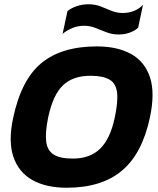

<svg xmlns="http://www.w3.org/2000/svg" viewBox="-20 -872 744 902"><path d="M538 -710Q507 -710 480 -720.5Q453 -731 427.5 -741Q402 -751 376 -751Q347 -751 321.5 -741Q296 -731 274 -713L297 -820Q314 -834 340.5 -843Q367 -852 395 -852Q427 -852 452.5 -842Q478 -832 503 -821.5Q528 -811 557 -811Q587 -811 611.5 -821.5Q636 -832 652 -850L629 -742Q616 -729 591.5 -719.5Q567 -710 538 -710ZM293 10Q197 10 132.5 -26Q68 -62 43 -135Q18 -208 42 -319Q80 -498 175 -576Q270 -654 435 -654Q531 -654 595.5 -618.5Q660 -583 684.5 -509Q709 -435 684 -319Q648 -150 552.5 -70Q457 10 293 10ZM322 -127Q403 -127 450.5 -173.5Q498 -220 519 -319Q535 -394 530 -437Q525 -480 494.5 -498Q464 -516 405 -516Q323 -516 276 -471.5Q229 -427 206 -319Q192 -250 197 -207.5Q202 -165 232 -146Q262 -127 322 -127Z"/></svg>

Font: Kanit SemiBold
Style: Italic
Weight: 600
Italic angle: -12°
Designer: Katatrad Team
Foundry: CadsonDemak
Version: Version 2.000; ttfautohint (v1.8.3)